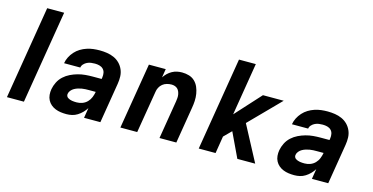

<svg xmlns="http://www.w3.org/2000/svg" viewBox="-75 -1096 2849 1465"><g transform="rotate(15 1350.0 -363.5)"><path d="M27 0 148 -735H282L161 0Z M498 8Q475 8 453 5Q431 2 411 -6Q391 -14 375 -27.5Q359 -41 349 -60Q339 -79 337 -101.5Q335 -124 339 -147Q344 -175 358 -203Q372 -231 395 -252Q418 -273 446 -286.5Q474 -300 503 -308Q532 -316 561 -318.5Q590 -321 619 -321H689L691 -334Q694 -353 690.5 -370.5Q687 -388 675 -400Q663 -412 645.5 -416.5Q628 -421 610 -421Q594 -421 579 -419Q564 -417 549 -410Q534 -403 522.5 -390.5Q511 -378 509 -363H381Q385 -388 397 -412Q409 -436 427.5 -456.5Q446 -477 469 -491Q492 -505 517.5 -513.5Q543 -522 568.5 -525Q594 -528 619 -528Q649 -528 678 -523.5Q707 -519 732.5 -507.5Q758 -496 777.5 -476.5Q797 -457 808.5 -431Q820 -405 821 -376Q822 -347 817 -317L765 0H636L649 -80Q637 -61 620.5 -44Q604 -27 584 -14.5Q564 -2 542 3Q520 8 498 8ZM551 -99Q573 -99 595 -107Q617 -115 633.5 -132Q650 -149 658.5 -170.5Q667 -192 671 -214H619Q604 -214 590 -213.5Q576 -213 561.5 -210.5Q547 -208 532.5 -203.5Q518 -199 504.5 -191.5Q491 -184 480.5 -171.5Q470 -159 468 -145Q466 -136 469.5 -127.5Q473 -119 480.5 -114Q488 -109 496.5 -106Q505 -103 514 -101.5Q523 -100 532.5 -99.5Q542 -99 551 -99Z M923 0 1009 -520H1142L1131 -452Q1143 -470 1158 -484.5Q1173 -499 1192 -509.5Q1211 -520 1231 -524Q1251 -528 1270 -528Q1299 -528 1325.5 -520Q1352 -512 1371 -493.5Q1390 -475 1400.5 -450.5Q1411 -426 1415.5 -398.5Q1420 -371 1418.5 -342.5Q1417 -314 1412 -286L1365 0H1232L1282 -304Q1284 -317 1285 -330.5Q1286 -344 1284 -356.5Q1282 -369 1277 -381Q1272 -393 1263 -401.5Q1254 -410 1241.5 -414Q1229 -418 1216 -418Q1198 -418 1179.5 -413Q1161 -408 1146 -396Q1131 -384 1122 -366.5Q1113 -349 1111 -331L1056 0Z M1542 0 1663 -735H1796L1728 -320L1910 -520H2074L1839 -281L1988 0H1847L1755 -194L1697 -136L1675 0Z M2298 8Q2275 8 2253 5Q2231 2 2211 -6Q2191 -14 2175 -27.5Q2159 -41 2149 -60Q2139 -79 2137 -101.5Q2135 -124 2139 -147Q2144 -175 2158 -203Q2172 -231 2195 -252Q2218 -273 2246 -286.5Q2274 -300 2303 -308Q2332 -316 2361 -318.5Q2390 -321 2419 -321H2489L2491 -334Q2494 -353 2490.5 -370.5Q2487 -388 2475 -400Q2463 -412 2445.5 -416.5Q2428 -421 2410 -421Q2394 -421 2379 -419Q2364 -417 2349 -410Q2334 -403 2322.5 -390.5Q2311 -378 2309 -363H2181Q2185 -388 2197 -412Q2209 -436 2227.5 -456.5Q2246 -477 2269 -491Q2292 -505 2317.5 -513.5Q2343 -522 2368.5 -525Q2394 -528 2419 -528Q2449 -528 2478 -523.5Q2507 -519 2532.5 -507.5Q2558 -496 2577.5 -476.5Q2597 -457 2608.5 -431Q2620 -405 2621 -376Q2622 -347 2617 -317L2565 0H2436L2449 -80Q2437 -61 2420.5 -44Q2404 -27 2384 -14.5Q2364 -2 2342 3Q2320 8 2298 8ZM2351 -99Q2373 -99 2395 -107Q2417 -115 2433.5 -132Q2450 -149 2458.5 -170.5Q2467 -192 2471 -214H2419Q2404 -214 2390 -213.5Q2376 -213 2361.5 -210.5Q2347 -208 2332.5 -203.5Q2318 -199 2304.5 -191.5Q2291 -184 2280.5 -171.5Q2270 -159 2268 -145Q2266 -136 2269.5 -127.5Q2273 -119 2280.5 -114Q2288 -109 2296.5 -106Q2305 -103 2314 -101.5Q2323 -100 2332.5 -99.5Q2342 -99 2351 -99Z"/></g></svg>

Font: Iosevka Aile Extrabold Oblique
Style: Regular
Weight: 800
Italic angle: -9°
Designer: Belleve Invis
Foundry: Belleve Invis
Version: Version 31.1.0; ttfautohint (v1.8.4)